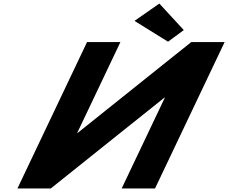

<svg xmlns="http://www.w3.org/2000/svg" viewBox="-20 -1062 1286 1082"><path d="M1015.7 -892.5 926.9 -827 737.9 -944.3 878 -1042ZM909.1 -512H906.7L266.3 0H78.3L470.6 -825H658.6L415.2 -313H417.6L1057.9 -825H1245.9L853.7 0H665.7Z"/></svg>

Font: Hussar
Style: BdSuprExtOblFive
Weight: 700
Foundry: Cannot Into Space Fonts
Version: Version 2.00